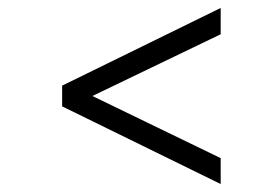

<svg xmlns="http://www.w3.org/2000/svg" viewBox="-20 -507 641 482"><path d="M534 -45V-110L212 -266L534 -421V-487L136 -292V-240Z"/></svg>

Font: Mluvka Light
Style: Regular
Weight: 300
Designer: Modified by Jiří Krblich, Original typeface by Gumpita Rahayu
Foundry: Gumpita Rahayu & Jiří Krblich
Version: Version 2.000;Glyphs 3.1.1 (3134)